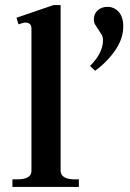

<svg xmlns="http://www.w3.org/2000/svg" viewBox="-20 -737 511 757"><path d="M29 -30H50Q75 -30 89.5 -38Q104 -46 104 -63V-624Q104 -648 80 -648Q72 -648 53 -641L45 -667L191 -717H219V-64Q219 -47 233.5 -38.5Q248 -30 272 -30H291V0H29ZM335 -477Q386 -528 386 -578Q386 -591 381.5 -599Q377 -607 368 -620Q359 -633 354.5 -641Q350 -649 350 -661Q350 -682 365 -696Q380 -710 404 -710Q430 -710 448 -690Q466 -670 466 -633Q466 -585 434.5 -539Q403 -493 355 -458Z"/></svg>

Font: Taviraj Medium
Style: Regular
Weight: 500
Designer: Katatrad Team
Foundry: CadsonDemak
Version: Version 1.030